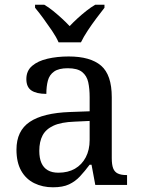

<svg xmlns="http://www.w3.org/2000/svg" viewBox="-20 -786 603 816"><path d="M205 10Q161 10 125.5 -7.5Q90 -25 70 -60.5Q50 -96 50 -150Q50 -230 106.5 -268Q163 -306 278 -310L361 -313V-373Q361 -409 355 -436.5Q349 -464 329 -480Q309 -496 268 -496Q230 -496 210 -482Q190 -468 183.5 -443.5Q177 -419 177 -387Q135 -387 113.5 -401.5Q92 -416 92 -450Q92 -485 116.5 -506Q141 -527 182 -536.5Q223 -546 272 -546Q364 -546 409.5 -507Q455 -468 455 -373V-114Q455 -86 461 -70.5Q467 -55 481 -48.5Q495 -42 517 -42H520V0H385L369 -86H361Q340 -58 320 -36.5Q300 -15 273.5 -2.5Q247 10 205 10ZM228 -52Q269 -52 298.5 -69Q328 -86 344.5 -117.5Q361 -149 361 -191V-272L297 -269Q240 -267 207.5 -252Q175 -237 161 -210.5Q147 -184 147 -145Q147 -114 156 -93.5Q165 -73 183 -62.5Q201 -52 228 -52ZM229 -606Q219 -629 201 -655.5Q183 -682 164 -708Q145 -734 129 -753V-766H168Q187 -755 206 -739.5Q225 -724 243 -707.5Q261 -691 276 -675Q291 -691 309 -707.5Q327 -724 346.5 -739.5Q366 -755 385 -766H424V-753Q409 -734 389.5 -708Q370 -682 352.5 -655.5Q335 -629 324 -606Z"/></svg>

Font: Noto Rashi Hebrew
Style: Regular
Weight: 400
Version: Version 1.006